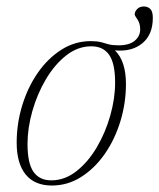

<svg xmlns="http://www.w3.org/2000/svg" viewBox="-20 -563 492 593"><path d="M369 -303.5Q369 -245 352 -189Q335 -133 304 -88.2Q273 -43.5 231.2 -16.8Q189.5 10 140 10Q87 10 59.2 -24.2Q31.5 -58.5 31.5 -122.5Q31.5 -181 48.5 -237Q65.5 -293 96.5 -337.8Q127.5 -382.5 169.2 -409.2Q211 -436 260.5 -436Q280 -436 292 -432.8Q304 -429.5 315.5 -426.2Q327 -423 345.5 -423Q379.5 -423 396.2 -437.2Q413 -451.5 413 -472.5Q413 -490.5 404.5 -503Q396 -515.5 396 -517.5Q396 -527.5 403.8 -535.2Q411.5 -543 424.5 -543Q436 -543 444 -535.5Q452 -528 452 -508Q452 -455.5 419.2 -429Q386.5 -402.5 335 -407.5Q369 -374 369 -303.5ZM138.5 -6Q180 -6 216 -34.2Q252 -62.5 278.8 -107.8Q305.5 -153 320.5 -205.8Q335.5 -258.5 335.5 -308Q335.5 -367.5 317 -393.8Q298.5 -420 262 -420Q220.5 -420 184.5 -391.8Q148.5 -363.5 121.8 -318.2Q95 -273 80 -220.2Q65 -167.5 65 -118Q65 -58.5 83.5 -32.2Q102 -6 138.5 -6Z"/></svg>

Font: Newsreader 16pt ExtraLight
Style: Italic
Weight: 275
Italic angle: -17°
Designer: Hugues Gentile
Foundry: Production Type
Version: Version 1.003; ttfautohint (v1.8.3)